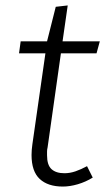

<svg xmlns="http://www.w3.org/2000/svg" viewBox="-20 -675 401 706"><path d="M56 -523H153L185 -650L229 -655L210 -523H347L335 -479H204L155 -133Q153 -125 153 -118V-104Q153 -68 169.5 -53Q186 -38 217 -38Q237 -38 257.5 -45Q278 -52 300 -64L321 -22Q295 -6 266 2.5Q237 11 211 11Q156 11 126 -17Q96 -45 96 -105Q96 -123 99 -144L147 -479H50Z"/></svg>

Font: Glekhifnjqigglhiwekvrgaqftz
Style: Regular
Weight: 300
Italic angle: -8°
Designer: Carrois Corporate & Edenspiekermann
Foundry: Carrois Corporate GbR & Edenspiekermann AG
Version: Version 2.001